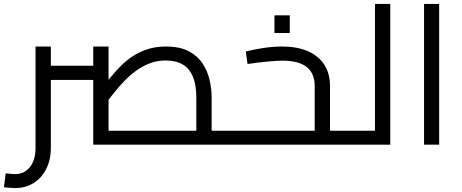

<svg xmlns="http://www.w3.org/2000/svg" viewBox="-67 -737 2353 978"><path d="M1011 0V-71H1119V0ZM1119 0V-71Q1125 -71 1129 -68.5Q1133 -66 1135 -61.5Q1137 -57 1138 -50.5Q1139 -44 1139 -36Q1139 -28 1138 -21Q1137 -14 1135 -9.5Q1133 -5 1129 -2.5Q1125 0 1119 0ZM486 0V-71H1005L933 -6V-241Q933 -304 916 -345.5Q899 -387 864.5 -408Q830 -429 777 -429Q734 -429 696 -414.5Q658 -400 626 -376.5Q594 -353 566.5 -324.5Q539 -296 516 -267Q493 -238 474 -214L449 -285Q474 -316 499.5 -347Q525 -378 553 -405.5Q581 -433 614.5 -454Q648 -475 688 -487.5Q728 -500 778 -500Q849 -500 894.5 -476Q940 -452 965.5 -412.5Q991 -373 1001 -328Q1011 -283 1011 -241V0ZM192 -330V-402H408V-330ZM408 0V-500H486V0ZM9 221Q-4 221 -18.5 219.5Q-33 218 -47 217L-38 146Q-24 147 -12 148.5Q0 150 9 150Q56 150 85 114.5Q114 79 114 16V-500H192V16Q192 77 168.5 123.5Q145 170 104 195.5Q63 221 9 221Z M1614 0V-71H1722V0ZM1119 0V-71H1560L1536 -50V-298Q1536 -363 1495.5 -395.5Q1455 -428 1372 -428Q1346 -428 1297 -423.5Q1248 -419 1194 -411L1185 -475Q1226 -485 1275 -492.5Q1324 -500 1370 -500Q1446 -500 1500.5 -476.5Q1555 -453 1584.5 -408Q1614 -363 1614 -298V0ZM1119 0Q1113 0 1109 -2.5Q1105 -5 1103 -9.5Q1101 -14 1100 -21Q1099 -28 1099 -36Q1099 -47 1100.5 -54.5Q1102 -62 1106.5 -66.5Q1111 -71 1119 -71ZM1722 0V-71Q1728 -71 1732 -68.5Q1736 -66 1738 -61.5Q1740 -57 1741 -50.5Q1742 -44 1742 -36Q1742 -28 1741 -21Q1740 -14 1738 -9.5Q1736 -5 1732 -2.5Q1728 0 1722 0ZM1331 -569V-659H1409V-569Z M1843 0V-717H1921V0ZM1722 0V-71H1843V0ZM1722 0Q1716 0 1712 -2.5Q1708 -5 1706 -9.5Q1704 -14 1703 -21Q1702 -28 1702 -36Q1702 -47 1703.5 -54.5Q1705 -62 1709.5 -66.5Q1714 -71 1722 -71Z M2093 0V-717H2170V0Z"/></svg>

Font: Cairo Play
Style: Regular
Weight: 400
Designer: Mohamed Gaber, Accademia di Belle Arti di Urbino
Foundry: Kief Type Foundry, Accademia di Belle Arti di Urbino
Version: Version 3.119